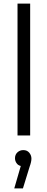

<svg xmlns="http://www.w3.org/2000/svg" viewBox="-20 -750 261 1063"><path d="M77 0V-730H147V0ZM59 293 95 169Q79 165 71 152.5Q63 140 63 126Q63 106 76.5 93.5Q90 81 109 81Q130 81 142 95.5Q154 110 154 128Q154 146 144 173L107 293Z"/></svg>

Font: MuseoModerno Thin Light
Style: Regular
Weight: 300
Version: Version 1.003